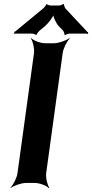

<svg xmlns="http://www.w3.org/2000/svg" viewBox="-20 -931 469 977"><path d="M215 -50 299 -661C302 -685 321 -722 335 -735L333 -737C318 -725 279 -711 255 -711H209C185 -711 150 -725 139 -737L137 -735C147 -722 156 -685 153 -661L69 -50C66 -26 47 11 33 24L34 26C49 14 88 0 112 0H158C182 0 217 14 228 26L231 24C221 11 212 -26 215 -50ZM425 -768 312 -889C310 -893 304 -906 306 -909L302 -911C299 -907 285 -903 280 -903H238C233 -903 220 -907 218 -910L215 -909C216 -906 205 -893 202 -890L58 -771C57 -770 54 -770 53 -770L52 -767C52 -766 54 -765 54 -764C54 -762 51 -760 50 -759L52 -757C53 -758 55 -760 57 -760H143C148 -760 161 -756 163 -753L167 -754C165 -757 176 -770 179 -773L210 -799C227 -814 253 -847 255 -863H251C249 -847 265 -813 278 -799L302 -774C304 -770 310 -757 308 -754L312 -752C314 -756 329 -760 334 -760H423C424 -760 425 -758 426 -757L429 -760C428 -761 427 -762 427 -763C427 -764 428 -764 429 -765L427 -768Z"/></svg>

Font: Asimov
Style: EdgeWideIt
Weight: 500
Designer: Google
Version: Version 2.000980: 2014